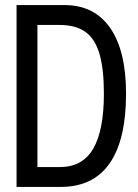

<svg xmlns="http://www.w3.org/2000/svg" viewBox="-20 -734 540 754"><path d="M45 -714H234Q350 -714 412.5 -624.5Q475 -535 475 -366Q475 -185 410.5 -92.5Q346 0 219 0H45ZM216 -78Q304 -78 346 -150Q388 -222 388 -366Q388 -464 370.5 -523Q353 -582 315 -609Q277 -636 214 -636H127V-78Z"/></svg>

Font: Noto Sans Mono UI Cond
Style: Regular
Weight: 400
Width: 3
Monospace: yes
Designer: Monotype Design team
Foundry: Monotype Imaging Inc.
Version: Version 1.000